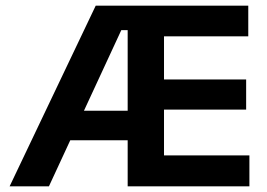

<svg xmlns="http://www.w3.org/2000/svg" viewBox="-20 -659 945 679"><path d="M14 0 318.5 -639H455L454.5 -552.5H409L153 0ZM172.5 -163V-267.5H461.5V-163ZM469.5 0V-109.5H862V0ZM431.5 0V-639H560V0ZM506.5 -271.5V-378H850.5V-271.5ZM469.5 -530.5V-639H858V-530.5Z"/></svg>

Font: Anek Bangla SemiBold
Style: Regular
Weight: 600
Designer: Sulekha Rajkumar (Bangla), Yesha Goshar (Latin)
Foundry: Ek Type
Version: Version 1.003